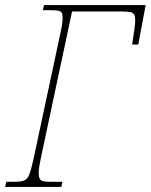

<svg xmlns="http://www.w3.org/2000/svg" viewBox="-38 -734 592 754"><path d="M-13 -20H13Q43 -20 56 -25Q69 -30 76 -46Q83 -62 92 -102L195 -584Q208 -641 208 -661Q208 -677 204.5 -683.5Q201 -690 190.5 -692Q180 -694 154 -694H130L135 -714H534L505 -559H481Q493 -637 493 -651Q493 -669 489 -676.5Q485 -684 473.5 -686.5Q462 -689 434 -689H245L123 -116Q114 -74 114 -55Q114 -32 123 -26Q132 -20 164 -20H207L203 0H-18Z"/></svg>

Font: Noto Serif NarrowThin
Style: Italic
Weight: 250
Width: 4
Italic angle: -12°
Designer: Monotype Design Team
Foundry: Monotype Imaging Inc.
Version: Version 1.001